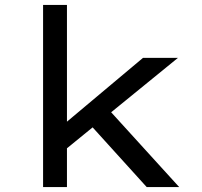

<svg xmlns="http://www.w3.org/2000/svg" viewBox="-20 -760 822 780"><path d="M239 -147 244 -259 561 -525H703ZM155 0V-740H252V0ZM576 0 336 -265 406 -332 708 0Z"/></svg>

Font: Lexend Giga
Style: Regular
Weight: 400
Designer: Bonnie Shaver-Troup, Thomas Jockin
Foundry: Lexend
Version: Version 1.007